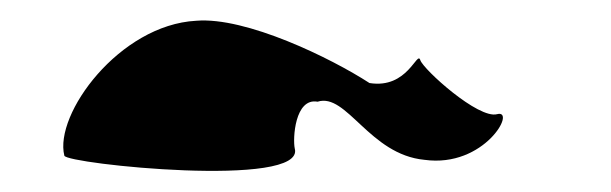

<svg xmlns="http://www.w3.org/2000/svg" viewBox="-20 -486 589 185"><path d="M42 -336C44 -328 275 -304 264 -343C262 -352 264 -392 286 -388C314 -397 336 -337 389 -332C447 -324 478 -381 459 -376C441 -371 388 -419 385 -428C382 -438 373 -400 336 -406C299 -430 217 -470 169 -466C95 -462 32 -376 42 -336Z"/></svg>

Font: Ampere
Style: Regular
Weight: 400
Version: Version 1